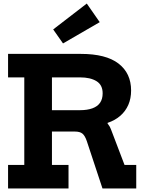

<svg xmlns="http://www.w3.org/2000/svg" viewBox="-20 -1063 822 1083"><path d="M493.5 -419Q534.5 -409.5 564.8 -386.5Q595 -363.5 605.5 -334.5L682.5 -132.5H748.5V0H558L469.5 -267.5Q459 -298 444.8 -309.5Q430.5 -321 402 -321H344.5ZM301 -626.5V-759H436Q577.5 -759 648.5 -704.5Q719.5 -650 719.5 -552.5Q719.5 -507.5 703.8 -471.5Q688 -435.5 658.5 -409.8Q629 -384 587 -370V-353L443.5 -321H234V-441.5H431Q472.5 -441.5 501.2 -452Q530 -462.5 544.5 -483.5Q559 -504.5 559 -536.5Q559 -584 524.2 -605.2Q489.5 -626.5 432 -626.5ZM25.5 -626.5V-759H365V-626.5H273V-132.5H366.5V0H25.5V-132.5H117V-626.5ZM469.5 -1043 542.5 -938 335.5 -818 280 -897Z"/></svg>

Font: Hepta Slab
Style: Bold
Weight: 700
Designer: Michael LaGattuta
Foundry: Michael LaGattuta
Version: Version 1.100